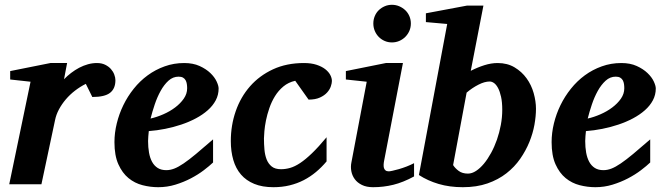

<svg xmlns="http://www.w3.org/2000/svg" viewBox="-20 -760 2742 792"><path d="M456.1 -429.2Q456.1 -394.5 434.1 -377.2Q412.1 -359.9 360.8 -359.9L334 -414.1Q310.5 -402.3 289.3 -386Q268.1 -369.6 251.5 -350.1Q234.9 -330.6 223.1 -308.6Q211.4 -286.6 207 -264.2L150.9 0H18.1L106 -422.9L22 -432.1V-466.8L188 -500H256.8L244.1 -433.1Q257.3 -446.8 273.2 -459Q289.1 -471.2 306.6 -480.5Q324.2 -489.7 342.8 -494.9Q361.3 -500 379.9 -500Q399.4 -500 413.8 -492.9Q428.2 -485.8 437.5 -475.3Q446.8 -464.8 451.4 -452.4Q456.1 -439.9 456.1 -429.2Z M752 -396Q752 -404.8 750.7 -413.3Q749.5 -421.9 745.8 -428.7Q742.2 -435.5 735.1 -439.7Q728 -443.8 716.8 -443.8Q693.4 -443.8 675 -427.2Q656.7 -410.6 642.6 -385Q628.4 -359.4 618.2 -328.9Q607.9 -298.3 601.1 -271Q627 -276.9 653.8 -288.6Q680.7 -300.3 702.4 -316.7Q724.1 -333 738 -353Q752 -373 752 -396ZM881.8 -395Q881.8 -368.7 869.9 -346.2Q857.9 -323.7 836.9 -305.2Q815.9 -286.6 787.8 -271.7Q759.8 -256.8 727.8 -246.1Q695.8 -235.4 661.4 -228.5Q627 -221.7 593.8 -219.2Q592.8 -210 591.8 -198.2Q590.8 -186.5 590.8 -178.2Q590.8 -152.3 594.7 -130.4Q598.6 -108.4 607.4 -92.3Q616.2 -76.2 630.6 -67.1Q645 -58.1 666 -58.1Q682.1 -58.1 698.7 -64.5Q715.3 -70.8 737.3 -85.7Q759.3 -100.6 788.6 -125Q817.9 -149.4 858.9 -185.1V-89.8Q844.2 -75.7 820.8 -57.9Q797.4 -40 767.6 -24.4Q737.8 -8.8 703.6 1.7Q669.4 12.2 632.8 12.2Q600.1 12.2 567.9 3.9Q535.6 -4.4 510 -25.4Q484.4 -46.4 468.3 -82.3Q452.1 -118.2 452.1 -173.8Q452.1 -211.9 461.7 -251Q471.2 -290 488.8 -326.2Q506.3 -362.3 531.7 -394Q557.1 -425.8 589.1 -449.2Q621.1 -472.7 659.2 -486.3Q697.3 -500 739.7 -500Q776.4 -500 803.2 -487.8Q830.1 -475.6 847.7 -458.7Q865.2 -441.9 873.5 -424.1Q881.8 -406.2 881.8 -395Z M1349.1 -425.8Q1349.1 -417 1344.7 -403.8Q1340.3 -390.6 1329.3 -378.4Q1318.4 -366.2 1299.8 -357.7Q1281.2 -349.1 1252.9 -349.1L1197.8 -426.8Q1169.4 -420.4 1148.9 -403.3Q1128.4 -386.2 1114.3 -363.3Q1100.1 -340.3 1091.1 -314Q1082 -287.6 1077.1 -263.2Q1072.3 -238.8 1070.6 -219Q1068.8 -199.2 1068.8 -189Q1068.8 -166 1070.8 -143.3Q1072.8 -120.6 1079.8 -102.5Q1086.9 -84.5 1100.8 -73.2Q1114.7 -62 1139.2 -62Q1157.7 -62 1176.8 -67.4Q1195.8 -72.8 1218 -87.4Q1240.2 -102.1 1266.8 -127.7Q1293.5 -153.3 1327.1 -193.8V-94.2Q1306.6 -69.8 1283.2 -50.3Q1259.8 -30.8 1232.7 -16.8Q1205.6 -2.9 1174.6 4.6Q1143.6 12.2 1107.9 12.2Q1062 12.2 1028.8 -1.5Q995.6 -15.1 974.1 -40Q952.6 -64.9 942.4 -100.1Q932.1 -135.3 932.1 -178.2Q932.1 -243.2 952.4 -301.5Q972.7 -359.9 1011.5 -404.1Q1050.3 -448.2 1106.2 -474.1Q1162.1 -500 1233.9 -500Q1263.7 -500 1285.4 -492.9Q1307.1 -485.8 1321.3 -474.9Q1335.4 -463.9 1342.3 -450.9Q1349.1 -438 1349.1 -425.8Z M1688 -32.2Q1643.1 -7.8 1602.5 2.2Q1562 12.2 1519 12.2Q1491.7 12.2 1472.9 2.9Q1454.1 -6.3 1443.4 -21Q1432.6 -35.6 1429.2 -54Q1425.8 -72.3 1429.7 -90.8L1492.7 -422.9L1406.7 -432.1V-466.8L1571.8 -500H1642.1L1564.9 -99.1Q1563 -90.3 1562.5 -82Q1562 -73.7 1563.7 -67.4Q1565.4 -61 1570.3 -57.1Q1575.2 -53.2 1584 -53.2Q1587.9 -53.2 1599.4 -55.7Q1610.8 -58.1 1626 -62.5Q1641.1 -66.9 1657.5 -73.2Q1673.8 -79.6 1688 -86.9ZM1674.8 -663.1Q1674.8 -647 1668.7 -632.8Q1662.6 -618.7 1651.9 -607.9Q1641.1 -597.2 1627 -591.1Q1612.8 -585 1596.7 -585Q1580.6 -585 1566.7 -591.1Q1552.7 -597.2 1542.2 -607.9Q1531.7 -618.7 1525.9 -632.8Q1520 -647 1520 -663.1Q1520 -679.2 1525.9 -693.4Q1531.7 -707.5 1542.2 -717.8Q1552.7 -728 1566.7 -734.1Q1580.6 -740.2 1596.7 -740.2Q1612.8 -740.2 1627 -734.1Q1641.1 -728 1651.9 -717.8Q1662.6 -707.5 1668.7 -693.4Q1674.8 -679.2 1674.8 -663.1Z M2051.8 -307.1Q2051.8 -338.4 2046.9 -360.6Q2042 -382.8 2034.4 -397Q2026.9 -411.1 2017.8 -417.5Q2008.8 -423.8 2000 -423.8Q1979 -423.8 1953.4 -410.6Q1927.7 -397.5 1904.8 -377.9L1849.1 -79.1Q1856.9 -66.4 1871.8 -55.2Q1886.7 -43.9 1910.2 -43.9Q1926.8 -43.9 1943.6 -54.9Q1960.4 -65.9 1976.1 -84.7Q1991.7 -103.5 2005.6 -128.9Q2019.5 -154.3 2029.8 -183.6Q2040 -212.9 2045.9 -244.4Q2051.8 -275.9 2051.8 -307.1ZM2190.9 -311Q2190.9 -281.2 2184.6 -245.6Q2178.2 -210 2163.6 -174.1Q2148.9 -138.2 2125.7 -104.7Q2102.5 -71.3 2069.1 -45.2Q2035.6 -19 1991 -3.4Q1946.3 12.2 1889.2 12.2Q1834.5 12.2 1789.3 -1.2Q1744.1 -14.6 1708 -38.1L1824.7 -661.1L1736.8 -668.9V-705.1L1905.8 -736.8H1974.1L1921.9 -467.8Q1949.2 -481.9 1977.8 -491Q2006.3 -500 2032.7 -500Q2072.8 -500 2102.5 -482.2Q2132.3 -464.4 2152.1 -437Q2171.9 -409.7 2181.4 -376Q2190.9 -342.3 2190.9 -311Z M2555.2 -396Q2555.2 -404.8 2554 -413.3Q2552.7 -421.9 2549.1 -428.7Q2545.4 -435.5 2538.3 -439.7Q2531.2 -443.8 2520 -443.8Q2496.6 -443.8 2478.3 -427.2Q2460 -410.6 2445.8 -385Q2431.6 -359.4 2421.4 -328.9Q2411.1 -298.3 2404.3 -271Q2430.2 -276.9 2457 -288.6Q2483.9 -300.3 2505.6 -316.7Q2527.3 -333 2541.3 -353Q2555.2 -373 2555.2 -396ZM2685.1 -395Q2685.1 -368.7 2673.1 -346.2Q2661.1 -323.7 2640.1 -305.2Q2619.1 -286.6 2591.1 -271.7Q2563 -256.8 2531 -246.1Q2499 -235.4 2464.6 -228.5Q2430.2 -221.7 2397 -219.2Q2396 -210 2395 -198.2Q2394 -186.5 2394 -178.2Q2394 -152.3 2397.9 -130.4Q2401.9 -108.4 2410.6 -92.3Q2419.4 -76.2 2433.8 -67.1Q2448.2 -58.1 2469.2 -58.1Q2485.4 -58.1 2502 -64.5Q2518.6 -70.8 2540.5 -85.7Q2562.5 -100.6 2591.8 -125Q2621.1 -149.4 2662.1 -185.1V-89.8Q2647.5 -75.7 2624 -57.9Q2600.6 -40 2570.8 -24.4Q2541 -8.8 2506.8 1.7Q2472.7 12.2 2436 12.2Q2403.3 12.2 2371.1 3.9Q2338.9 -4.4 2313.2 -25.4Q2287.6 -46.4 2271.5 -82.3Q2255.4 -118.2 2255.4 -173.8Q2255.4 -211.9 2264.9 -251Q2274.4 -290 2292 -326.2Q2309.6 -362.3 2335 -394Q2360.4 -425.8 2392.3 -449.2Q2424.3 -472.7 2462.4 -486.3Q2500.5 -500 2543 -500Q2579.6 -500 2606.4 -487.8Q2633.3 -475.6 2650.9 -458.7Q2668.5 -441.9 2676.8 -424.1Q2685.1 -406.2 2685.1 -395Z"/></svg>

Font: Charis SIL Cyr
Style: Bold Italic
Weight: 700
Italic angle: -11°
Foundry: SIL International
Version: Version 5.000